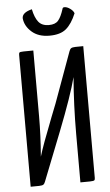

<svg xmlns="http://www.w3.org/2000/svg" viewBox="-61 -952 569 992"><g transform="rotate(-5 224.0 -456.5)"><path d="M57 0ZM57 0V-684Q57 -693 60 -696Q63 -699 81.5 -699.5Q100 -700 132 -700V-358Q132 -259 123 -150Q139 -205 196 -350L222 -416L318 -680Q322 -691 328 -695Q334 -699 350 -699.5Q366 -700 391 -700V-16Q391 -7 387 -4Q383 -1 364.5 -0.5Q346 0 315 0V-251Q315 -401 327 -545Q303 -452 232 -271L133 -20Q129 -9 123.5 -5Q118 -1 101 -0.5Q84 0 57 0ZM224 -824Q257 -824 272.5 -842Q288 -860 301 -901Q302 -909 312 -909Q325 -909 341 -897.5Q357 -886 361 -873Q339 -820 309 -794.5Q279 -769 222 -769Q165 -769 130.5 -799.5Q96 -830 92 -870Q91 -900 143 -913Q152 -869 170 -846.5Q188 -824 224 -824Z"/></g></svg>

Font: Yanone Kaffeesatz
Style: Regular
Weight: 400
Designer: Yanone (Cyrillic: Daniel Pouzeot & Huerta Tipografica)
Foundry: Yanone
Version: Version 1.100;PS 001.100;hotconv 1.0.70;makeotf.lib2.5.58329